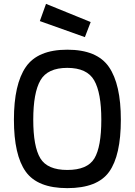

<svg xmlns="http://www.w3.org/2000/svg" viewBox="-20 -962 696 993"><path d="M328 -83Q432 -83 468 -142.5Q504 -202 504 -343Q504 -482 467 -546.5Q430 -611 328 -611Q226 -611 189 -546.5Q152 -482 152 -343Q152 -204 188.5 -143.5Q225 -83 328 -83ZM328 11Q174 11 113 -74.5Q52 -160 52 -343Q52 -526 113.5 -615.5Q175 -705 328 -705Q482 -705 543.5 -615.5Q605 -526 605 -343Q605 -158 544.5 -73.5Q484 11 328 11ZM218 -942 449 -848 419 -770 186 -853Z"/></svg>

Font: TitilliumText22L Lt
Style: Medium
Weight: 500
Designer: Campivisivi
Foundry: Campivisivi
Version: 1.000